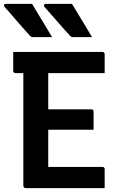

<svg xmlns="http://www.w3.org/2000/svg" viewBox="-41 -967 611 987"><path d="M124 -947Q142 -916 159 -888.5Q176 -861 192.5 -833.5Q209 -806 227 -776Q212 -776 199 -776Q186 -776 170.5 -776Q155 -776 130 -776Q124 -776 120 -778Q116 -780 114 -782Q89 -810 72 -829Q55 -848 42 -863.5Q29 -879 15 -895Q1 -911 -18 -932Q-22 -937 -20 -942Q-18 -947 -12 -947Q17 -947 34.5 -947Q52 -947 71.5 -947Q91 -947 124 -947ZM329 -947Q348 -916 364.5 -888.5Q381 -861 398 -833.5Q415 -806 432 -776Q417 -776 404 -776Q391 -776 376 -776Q361 -776 336 -776Q330 -776 326 -778Q322 -780 320 -782Q294 -810 277.5 -829Q261 -848 247.5 -863.5Q234 -879 220 -895Q206 -911 187 -932Q183 -937 185.5 -942Q188 -947 194 -947Q222 -947 239.5 -947Q257 -947 277 -947Q297 -947 329 -947ZM27 -700H486Q489 -700 491.5 -698.5Q494 -697 495.5 -694.5Q497 -692 497 -689Q497 -662 497 -640Q497 -618 497 -591H38Q35 -591 32.5 -592.5Q30 -594 28.5 -596.5Q27 -599 27 -602Q27 -629 27 -651Q27 -673 27 -700ZM157 -405H429Q432 -405 434.5 -403.5Q437 -402 438.5 -400Q440 -398 440 -394Q440 -376 440 -360.5Q440 -345 440 -330.5Q440 -316 440 -300H157ZM90 0Q88 0 86 -1Q84 -2 82.5 -3.5Q81 -5 80 -7Q79 -9 79 -11Q79 -45 79 -99Q79 -153 79 -220Q79 -287 79 -359.5Q79 -432 79 -503.5Q79 -575 79 -638H214L207 -617Q207 -595 207 -572Q207 -549 207 -525Q207 -476 207 -424Q207 -372 207 -319Q207 -266 207 -213Q207 -160 207 -109H486Q491 -109 494 -106Q497 -103 497 -98Q497 -72 497 -49Q497 -26 497 0Z"/></svg>

Font: Recursive SemiBold
Style: Regular
Weight: 600
Version: Version 1.085